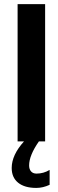

<svg xmlns="http://www.w3.org/2000/svg" viewBox="-20 -690 281 937"><path d="M65.9 -669.9H200.2V0H169.9Q122.1 68.4 122.1 117.2Q122.1 135.7 131.6 146.5Q141.1 157.2 158.2 157.2Q192.4 157.2 222.2 139.2V211.9Q189.5 227.1 157.2 227.1Q100.1 227.1 68.6 201.7Q37.1 176.3 37.1 129.9Q37.1 66.4 97.2 0H65.9Z"/></svg>

Font: LT Wave Text Bold
Style: Regular
Weight: 700
Designer: Daniel Lyons
Version: Version 2.5 (Glyphs App)